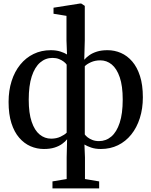

<svg xmlns="http://www.w3.org/2000/svg" viewBox="-20 -839 864 1096"><path d="M279.5 236.5V196.5L360.5 183V59.5L363 -44Q352.5 -30.5 334.5 -17.5Q316.5 -4.5 291 3.5Q265.5 11.5 230.5 11.5Q190.5 11.5 154.2 -4.2Q118 -20 89.8 -52.5Q61.5 -85 45.2 -135.8Q29 -186.5 29 -257Q29 -322 46.2 -376.2Q63.5 -430.5 95.5 -470Q127.5 -509.5 171.8 -531Q216 -552.5 270 -552.5Q300.5 -552.5 324.8 -544.8Q349 -537 362.5 -528L359.5 -608.5V-748.5L285.5 -760.5V-795L437.5 -819H443.5L464 -805.5V-608.5L461 -498Q472.5 -511.5 490.2 -524Q508 -536.5 533.5 -544.5Q559 -552.5 594 -552.5Q634 -552.5 670.2 -536.8Q706.5 -521 734.8 -488.2Q763 -455.5 779.2 -404.8Q795.5 -354 795.5 -283.5Q795.5 -219 778.2 -164.8Q761 -110.5 729.2 -71Q697.5 -31.5 653.5 -10Q609.5 11.5 556 11.5Q524 11.5 500 3.2Q476 -5 462 -14L465 59.5V183L546 196.5V236.5ZM272 -47.5Q302 -47.5 325.2 -58.5Q348.5 -69.5 360.5 -81.5V-470Q355.5 -478 344.2 -486.8Q333 -495.5 316.8 -502Q300.5 -508.5 279.5 -508.5Q240 -508.5 209.2 -482.2Q178.5 -456 161.2 -403Q144 -350 144 -270Q144 -193 160.8 -143.8Q177.5 -94.5 206.5 -71Q235.5 -47.5 272 -47.5ZM545 -33.5Q585 -33.5 615.5 -59.5Q646 -85.5 663.2 -138Q680.5 -190.5 680.5 -270.5Q680.5 -348.5 663.5 -398Q646.5 -447.5 617.8 -471Q589 -494.5 552.5 -494.5Q523 -494.5 499.5 -484Q476 -473.5 464 -461V-71.5Q469 -64 480 -55.2Q491 -46.5 507.5 -40Q524 -33.5 545 -33.5Z"/></svg>

Font: Merriweather 60pt Medium
Style: Regular
Weight: 500
Version: Version 2.100